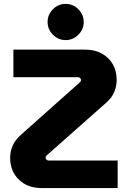

<svg xmlns="http://www.w3.org/2000/svg" viewBox="-20 -951 640 971"><path d="M190 0Q119 0 75.2 -42.8Q31.3 -85.7 31.3 -153.3Q31.3 -185.3 44 -214.5Q56.7 -243.7 86.7 -270L385 -535.7Q387 -537.7 388.3 -540.3Q389.7 -543 389.7 -546Q389.7 -550 387.3 -553.3Q385 -556.7 381.7 -558.7Q378.3 -560.7 373.7 -560.7H47.7V-700H411.3Q459 -700 494.7 -680.3Q530.3 -660.7 550.2 -626.5Q570 -592.3 570 -546.7Q570 -515.3 557.7 -485.8Q545.3 -456.3 517.7 -432L215.7 -164.7Q214.7 -163.7 213.2 -161.8Q211.7 -160 211.2 -158.3Q210.7 -156.7 210.7 -154Q210.7 -150 212.8 -146.5Q215 -143 219 -141Q223 -139 227.7 -139H575V0ZM312 -748.3Q274.7 -748.3 247.7 -775.5Q220.7 -802.7 220.7 -839.7Q220.7 -877 247.7 -904.2Q274.7 -931.3 312 -931.3Q349.3 -931.3 376.3 -904.2Q403.3 -877 403.3 -839.7Q403.3 -802.7 376.3 -775.5Q349.3 -748.3 312 -748.3Z"/></svg>

Font: MuseoModerno Thin
Style: Regular
Weight: 100
Designer: Pablo Cosgaya, Héctor Gatti, Marcela Romero, and the Authors of The MuseoModerno Project.
Foundry: Omnibus-Type Team
Version: Version 1.003